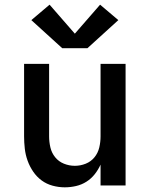

<svg xmlns="http://www.w3.org/2000/svg" viewBox="-20 -793 640 821"><path d="M257 8Q231 8 205 1Q179 -6 158 -21.5Q137 -37 122 -59Q107 -81 98 -106Q89 -131 86 -157.5Q83 -184 83 -210V-520H190V-210Q190 -186 195.5 -162.5Q201 -139 216 -120.5Q231 -102 253.5 -93Q276 -84 300 -84Q324 -84 346.5 -93Q369 -102 384 -120.5Q399 -139 404.5 -162.5Q410 -186 410 -210V-520H517V0H410V-89Q400 -67 385 -48Q370 -29 349.5 -16Q329 -3 305 2.5Q281 8 257 8ZM354 -587H246L114 -707L192 -773L300 -649L408 -773L486 -707Z"/></svg>

Font: Zed Mono Semibold Extended
Style: Regular
Weight: 600
Width: 7
Monospace: yes
Designer: Belleve Invis
Foundry: Belleve Invis
Version: Version 1.0.0; ttfautohint (v1.8.4)